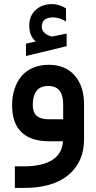

<svg xmlns="http://www.w3.org/2000/svg" viewBox="-20 -690 470 938"><path d="M302.7 -585Q269.5 -605 240.2 -605Q184.1 -605 184.1 -559.6Q184.1 -551.8 186.5 -545.4Q189 -539.1 193.8 -533.4Q198.7 -527.8 206.5 -522.7Q214.4 -517.6 225.6 -513.7Q227.5 -513.2 228.8 -512.7Q230 -512.2 231.4 -512Q232.9 -511.7 234.4 -511.7Q235.4 -511.7 235.8 -511.7Q236.3 -511.7 237.8 -512.2Q250.5 -514.6 273.9 -519.5Q297.4 -524.4 305.7 -525.9V-464.4L106.9 -416.5V-476.6Q130.9 -481.9 154.3 -487.3Q137.7 -502.4 130.4 -521Q123 -539.6 123 -565.9Q123 -612.8 154.3 -641.4Q185.5 -669.9 233.4 -669.9Q245.6 -669.9 257.6 -667.5Q269.5 -665 280.5 -660.4Q291.5 -655.8 302.2 -648.9ZM390.6 -179.7V-9.8Q390.6 101.1 314.5 164.6Q238.3 228 98.6 228H62.5H52.7V218.3V132.3V122.6H62.5H95.7Q188 122.6 236.1 91.1Q284.2 59.6 287.6 0H218.8Q130.4 0 84.7 -44.4Q39.1 -88.9 39.1 -175.3Q39.1 -217.8 50.5 -253.7Q62 -289.6 83.7 -316.4Q105.5 -343.3 140.1 -358.4Q174.8 -373.5 218.3 -373.5Q299.3 -373.5 345 -321Q390.6 -268.6 390.6 -179.7ZM140.1 -177.2Q140.1 -141.6 158.9 -124.5Q177.7 -107.4 218.3 -107.4H288.6V-180.2Q288.6 -270 216.3 -270Q140.1 -270 140.1 -177.2Z"/></svg>

Font: Shabnam Medium FD
Style: Medium-FD
Weight: 500
Foundry: DejaVu fonts team - Redesigned by Saber Rastikerdar - Based on Vazir font
Version: Version 5.0.0